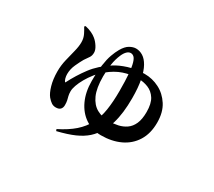

<svg xmlns="http://www.w3.org/2000/svg" viewBox="-122 -809 1245 1116"><g transform="rotate(30 500.0 -251.0)"><path d="M182.9 -534.6 189.5 -540.7Q214.1 -535.2 233.1 -526.2Q252.1 -517.2 264.3 -506.7Q281.3 -492.9 295.2 -471.1Q309.1 -449.3 309.1 -431.6Q309.1 -410.6 299.7 -397.4Q290.3 -384.1 277.3 -364.8Q265.3 -344.2 250.4 -311.7Q235.5 -279.2 235.5 -245.6Q235.5 -231.2 239.5 -217Q243.5 -202.8 250.5 -197.7Q283.9 -263.5 326.1 -319.5Q368.3 -375.5 437.3 -419.6Q469.1 -440.4 518.4 -456.1Q567.8 -471.8 626.6 -471.8Q678 -471.8 724.2 -448.2Q770.4 -424.7 800.3 -378.3Q830.2 -331.8 830.2 -262.2Q830.2 -189.3 798.6 -138.6Q766.9 -87.8 711.2 -61.6Q655.5 -35.4 582.9 -35.4Q523.4 -35.4 477.3 -66.4Q431.2 -97.4 405.3 -153.1Q379.4 -208.9 379.4 -281.6Q379.4 -347 385.8 -390.9Q392.1 -434.8 402.9 -464.7Q413.6 -494.7 426.6 -517.2Q445.6 -550 467.6 -562.3Q489.6 -574.7 508.9 -574.7Q533.7 -574.7 556 -560.7Q578.3 -546.8 595.7 -515.9Q613.1 -485.1 623.2 -434.9Q633.4 -384.7 633.4 -312.1Q633.4 -262.1 628.3 -219.5Q623.2 -176.9 612.6 -141.1Q602.1 -105.3 584.2 -74.1Q562.8 -35.8 533 -9.1Q503.2 17.5 458.7 37.3Q414.1 57 346.1 73.5L341.7 62.3Q404.7 30.8 445.1 -4.6Q485.5 -40.1 508.3 -84.1Q531.2 -128.2 539.8 -184.2Q548.5 -240.3 548.5 -312.2Q548.5 -382.8 544.7 -427Q540.9 -471.2 533.9 -495Q527 -518.7 517.3 -527.6Q507.6 -536.5 495.6 -536.5Q482.6 -536.5 470.6 -525.1Q458.6 -513.6 449.2 -492Q434.9 -459.1 429.1 -420.9Q423.2 -382.8 423.2 -338.2Q423.2 -260.4 443.8 -214.8Q464.5 -169.1 500.5 -149.4Q536.5 -129.7 581.8 -129.7Q612.9 -129.7 642 -136.1Q671.2 -142.4 695 -158.9Q718.8 -175.4 732.4 -206Q746 -236.7 746 -285.2Q746 -341.7 726.2 -372.8Q706.3 -403.8 674.5 -416.7Q642.6 -429.5 607.4 -429.5Q557 -429.8 510 -413.9Q463 -398 417.5 -360.5Q391.6 -339.5 370.8 -313.5Q350 -287.4 334.6 -260.3Q319.2 -233.2 310.9 -209.3Q302.7 -185.4 302.7 -169.5Q302.7 -151.2 305.9 -138.7Q309.1 -126.2 312 -114.1Q314.9 -101.9 314.9 -82.7Q314.9 -65.2 305.3 -54.8Q295.6 -44.3 274.7 -44.3Q258.4 -44.3 245.7 -52.5Q233 -60.7 218.7 -77.4Q202.3 -97.5 190.5 -138.2Q178.7 -178.9 178.7 -231.4Q178.7 -271.8 188.1 -310.6Q197.4 -349.4 206.3 -384.4Q215.2 -419.5 215.2 -446.7Q215.2 -474.3 203.7 -497.2Q192.3 -520.1 182.9 -534.6Z"/></g></svg>

Font: Noto Serif HK
Style: Regular
Weight: 200
Designer: Ryoko NISHIZUKA 西塚涼子 (kana & ideographs); Frank Grießhammer (Latin, Greek & Cyrillic); Wenlong ZHANG 张文龙 (bopomofo); San
Foundry: Adobe
Version: Version 2.001;hotconv 1.1.0;makeotfexe 2.6.0